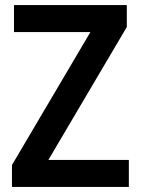

<svg xmlns="http://www.w3.org/2000/svg" viewBox="-20 -734 553 754"><path d="M486 0H27V-86L335 -608H35V-714H478V-628L170 -106H486Z"/></svg>

Font: Noto Sans SemiCondensed SemiBold
Style: Regular
Weight: 600
Width: 4
Designer: Monotype Design Team
Foundry: Monotype Imaging Inc.
Version: Version 2.013; ttfautohint (v1.8.4.7-5d5b)